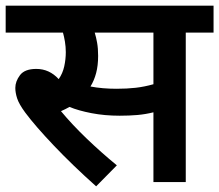

<svg xmlns="http://www.w3.org/2000/svg" viewBox="-20 -642 773 677"><path d="M635 -527V0H521V-246Q493 -239 464.5 -236.5Q436 -234 402 -234Q349 -234 302.5 -243Q256 -252 225 -265Q211 -257 195 -250Q234 -203 285 -154Q336 -105 392 -59L319 15Q236 -59 170 -128.5Q104 -198 69 -245Q47 -275 40.5 -295Q34 -315 34 -332Q34 -355 50.5 -377Q67 -399 108 -399Q154 -399 187 -363Q201 -383 206.5 -408Q212 -433 212 -458Q212 -477 209 -495Q206 -513 202 -527H0V-622H733V-527ZM391 -329Q428 -329 458.5 -332.5Q489 -336 521 -345V-527H314Q319 -511 322.5 -491Q326 -471 326 -445Q326 -411 319 -384.5Q312 -358 299 -337Q320 -333 343 -331Q366 -329 391 -329Z"/></svg>

Font: Noto Sans Devanagari UI SemiBold
Style: Regular
Weight: 600
Designer: Jelle Bosma - Monotype Design Team
Foundry: Monotype Imaging Inc.
Version: Version 2.003; ttfautohint (v1.8.4.7-5d5b)